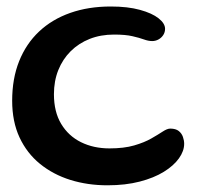

<svg xmlns="http://www.w3.org/2000/svg" viewBox="-20 -526 618 576"><path d="M302.2 29.9Q243 29.9 191.2 13.8Q139.5 -2.4 100.1 -34.3Q60.8 -66.2 38.6 -113.7Q16.5 -161.2 16.5 -223.9Q16.5 -290.2 37.4 -342.4Q58.3 -394.7 97.2 -431.4Q136.2 -468.1 190.8 -487.3Q245.3 -506.5 312.1 -506.5Q363.6 -506.5 400 -496.4Q436.4 -486.4 455.8 -471Q475.2 -455.7 475.2 -439.5Q475.2 -429.3 469.8 -420.9Q464.2 -412.4 455.4 -407.6Q446.6 -402.8 436.6 -402.8Q425.1 -402.8 411.7 -407.7Q398.3 -412.6 377.3 -417.4Q356.4 -422.3 322.1 -422.3Q282 -422.3 249.1 -409.3Q216.2 -396.3 192.1 -372.4Q168 -348.4 154.9 -315.7Q141.8 -283 141.8 -243.4Q141.8 -190.4 163.6 -154.2Q185.4 -118 223.1 -99.4Q260.8 -80.8 308.4 -80.8Q351.9 -80.8 382.5 -89.7Q413.1 -98.6 433.8 -110.5Q454.6 -122.4 468.1 -131.3Q481.6 -140.2 490.6 -140.2Q507.2 -140.2 516.2 -133Q525.2 -125.8 528.8 -115.2Q532.5 -104.7 532.5 -94.7Q532.5 -72.9 516.8 -50.9Q501.1 -28.9 471.5 -10.6Q441.9 7.7 399.1 18.8Q356.4 29.9 302.2 29.9Z"/></svg>

Font: Gluten Thin
Style: Regular
Weight: 100
Designer: Tyler Finck
Foundry: Etcetera Type Company
Version: Version 1.300